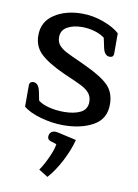

<svg xmlns="http://www.w3.org/2000/svg" viewBox="-85 -557 627 870"><g transform="rotate(10 228.0 -122.0)"><path d="M40 -40V-139Q40 -146 44.5 -151Q49 -156 58 -156Q81 -156 89 -122L98 -78Q116 -63 149 -55Q182 -47 216 -47Q264 -47 293.5 -62Q323 -77 323 -111Q323 -135 310.5 -150.5Q298 -166 274 -178.5Q250 -191 189 -217Q112 -252 77.5 -285Q43 -318 43 -369Q43 -432 95 -466Q147 -500 222 -500Q273 -500 321.5 -482Q370 -464 396 -440V-345Q396 -338 391.5 -333.5Q387 -329 378 -329Q355 -329 347 -362L337 -409Q320 -423 291.5 -431.5Q263 -440 233 -440Q192 -440 164.5 -424.5Q137 -409 137 -377Q137 -356 148.5 -341.5Q160 -327 182.5 -315Q205 -303 255 -281L276 -271Q352 -236 384.5 -203.5Q417 -171 417 -116Q417 -49 361.5 -18Q306 13 224 13Q173 13 120 -2Q67 -17 40 -40ZM153 230Q172 202 189 164.5Q206 127 209 103L181 94Q167 89 167 76Q167 63 175 55.5Q183 48 196 48Q199 48 209 50L293 69Q281 116 254.5 167.5Q228 219 195 256Z"/></g></svg>

Font: Maitree Medium
Style: Regular
Weight: 500
Designer: CadsonDemak Team
Foundry: CadsonDemak
Version: Version 1.000